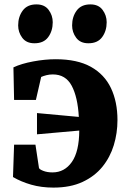

<svg xmlns="http://www.w3.org/2000/svg" viewBox="-20 -838 580 872"><path d="M222.5 14Q168 14 121.8 0.8Q75.5 -12.5 39 -34L44 -181H141L157 -75.5Q158 -69.5 176 -62.2Q194 -55 218.5 -55Q273 -55 306.2 -102.2Q339.5 -149.5 340 -245L148 -228V-324.5L338 -307Q333 -397.5 305.5 -448.8Q278 -500 220 -500Q204.5 -500 190.8 -496.5Q177 -493 167 -488.5L143 -384H44L41 -532Q77 -549 130.8 -559Q184.5 -569 233 -569Q331 -569 392.8 -534.5Q454.5 -500 484 -437.8Q513.5 -375.5 513.5 -292.5Q513.5 -233.5 496.8 -178.5Q480 -123.5 444.8 -80.2Q409.5 -37 354.5 -11.5Q299.5 14 222.5 14ZM136 -641.5Q99.5 -641.5 81 -666.5Q62.5 -691.5 62.5 -722.5Q62.5 -762 83.2 -790Q104 -818 145 -818H146Q182.5 -818 201 -793Q219.5 -768 219.5 -737Q219.5 -697.5 199 -669.5Q178.5 -641.5 137 -641.5ZM381 -641.5Q344.5 -641.5 326 -666.5Q307.5 -691.5 307.5 -722.5Q307.5 -762 328.2 -790Q349 -818 390 -818H391Q427.5 -818 446 -793Q464.5 -768 464.5 -737Q464.5 -697.5 444 -669.5Q423.5 -641.5 382 -641.5Z"/></svg>

Font: Merriweather Black
Style: Regular
Weight: 900
Designer: Eben Sorkin
Foundry: Eben Sorkin
Version: Version 2.200;gftools[0.9.31]